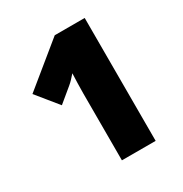

<svg xmlns="http://www.w3.org/2000/svg" viewBox="-167 -840 919 966"><g transform="rotate(-30 293.0 -357.0)"><path d="M460 0H264V-353Q264 -363 264 -389Q264 -415 265 -447Q266 -479 267 -504Q254 -489 243.5 -478Q233 -467 222 -458L141 -391L41 -514L286 -714H460Z"/></g></svg>

Font: Noto Sans Hebrew Thin Black
Style: Regular
Weight: 900
Version: Version 3.001